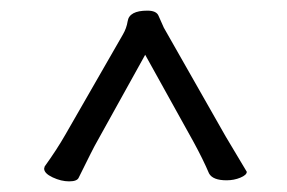

<svg xmlns="http://www.w3.org/2000/svg" viewBox="-20 -804 540 361"><path d="M406 -465Q380 -465 373 -478Q362 -504 344 -537L253 -701L162 -537Q156 -527 128 -470Q125 -463 110 -463Q95 -463 79 -470.5Q63 -478 63 -487L64 -491Q87 -523 103 -551L211 -739Q218 -751 220 -764Q223 -784 257 -784Q274 -784 278 -774.5Q282 -765 288 -752L404 -548L444 -481Q444 -475 432 -470Q420 -465 406 -465Z"/></svg>

Font: LXGW WenKai Mono Lite
Style: Regular
Weight: 400
Monospace: yes
Designer: LXGW / Fontworks Inc.
Foundry: LXGW / Fontworks Inc.
Version: Version 1.520; June 14, 2025